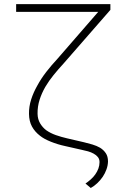

<svg xmlns="http://www.w3.org/2000/svg" viewBox="-20 -731 640 941"><path d="M521 -710.9H59.1V-672.9H461.4L261.2 -442.4Q232.4 -411.6 207 -378.9Q181.6 -346.2 163.1 -312Q143.6 -277.8 132.6 -243.2Q121.6 -208.5 122.1 -172.9Q122.6 -136.7 136.7 -110.8Q150.9 -85 175.8 -65.9Q194.8 -50.3 228.8 -36.6Q262.7 -22.9 299.3 -15.1L380.9 3.4Q396 6.3 411.4 10.7Q426.8 15.1 439 22Q451.7 28.8 459.7 38.8Q467.8 48.8 467.8 63.5Q467.8 79.6 462.2 95Q456.5 110.4 446.8 124Q437.5 137.2 424.8 148.4Q412.1 159.7 398.9 168.5L424.8 190.4Q441.4 181.2 456.5 167Q471.7 152.8 483.4 135.7Q494.6 119.1 501.7 99.6Q508.8 80.1 509.3 60.5Q509.3 35.6 498.5 19.8Q487.8 3.9 470.7 -6.8Q453.6 -16.6 433.1 -22.7Q412.6 -28.8 392.1 -33.7L308.1 -53.2Q280.3 -59.6 253.9 -68.8Q227.5 -78.1 206.5 -92.8Q189 -106 176.8 -126.2Q164.6 -146.5 164.1 -173.3Q163.6 -209.5 174.1 -242.2Q184.6 -274.9 202.1 -305.2Q219.7 -335 242.7 -363.3Q265.6 -391.6 290.5 -418.5L521 -682.6Z"/></svg>

Font: Roboto Mono ExtraLight
Style: Regular
Weight: 250
Monospace: yes
Designer: Google
Version: Version 3.000